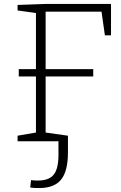

<svg xmlns="http://www.w3.org/2000/svg" viewBox="-20 -715 612 972"><path d="M452 -365V-328H211V-44L324 -28V57Q324 151 289.5 194Q255 237 178 237Q166 237 155 236.5Q144 236 133 234L137 197Q146 198 154.5 198.5Q163 199 172 199Q228 199 252 169Q276 139 276 69V0H69V-28L162 -44V-328H75V-365H162V-649L69 -662V-690L211 -695H542V-536H511L494 -656H211V-365Z"/></svg>

Font: Bitter Light
Style: Regular
Weight: 300
Designer: Sol Matas, and Bitter project Authors
Foundry: Sol Matas
Version: Version 2.001